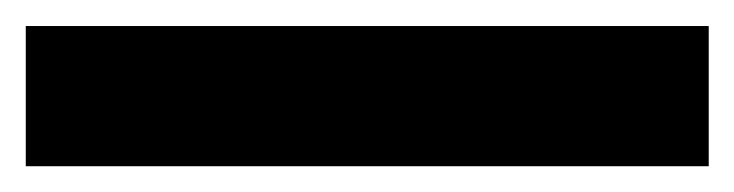

<svg xmlns="http://www.w3.org/2000/svg" viewBox="-22 51 570 149"><path d="M-2 71.2H528V180H-2Z"/></svg>

Font: Aspekta Variable
Style: Regular
Weight: 400
Designer: Ivo Dolenc
Version: Version 2.100